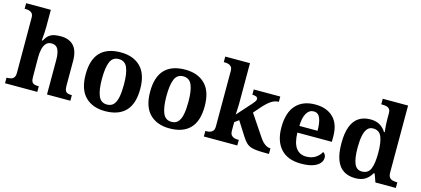

<svg xmlns="http://www.w3.org/2000/svg" viewBox="-60 -1257 3870 1763"><g transform="rotate(15 1874.5 -375.0)"><path d="M20 0V-53H22Q45 -53 62.6 -57.8Q80.1 -62.6 90.6 -77.4Q101 -92.3 101 -122L100 -646Q100 -672.9 88 -686Q76 -699 59.5 -703Q43 -707 29 -707H17V-760H252V-595Q252 -569 250 -539.6Q248 -510.2 246 -489.1Q244 -468 244 -468H253Q273 -506 296.5 -523Q320 -540 347.5 -544.5Q375 -549 405.6 -549Q483 -549 527 -503.2Q571 -457.4 571 -356V-123.5Q571 -93 578.5 -78Q586 -63 601 -58Q616 -53 638 -53H641V0H419V-329Q419 -394 401.2 -429Q383.4 -464 339 -464Q306 -464 287 -442.5Q268 -421 260 -385.5Q252 -350 252 -309L253 -118Q253 -90 261.5 -76Q270 -62 286 -57.5Q302 -53 324 -53H327V0Z M971.6 10Q852 10 783 -59.3Q714 -128.7 714 -270.3Q714 -411 780.1 -480Q846.2 -549 975 -549Q1095 -549 1164 -480Q1233 -411 1233 -270.3Q1233 -128.7 1166.5 -59.3Q1100 10 971.6 10ZM974.2 -53Q1013 -53 1035.7 -77.4Q1058.3 -101.7 1068.2 -150.5Q1078 -199.2 1078 -270Q1078 -377 1054.5 -431Q1031 -485 973 -485Q915 -485 892 -431.2Q869 -377.5 869 -270Q869 -164 892.5 -108.5Q916 -53 974.2 -53Z M1584.6 10Q1465 10 1396 -59.3Q1327 -128.7 1327 -270.3Q1327 -411 1393.1 -480Q1459.2 -549 1588 -549Q1708 -549 1777 -480Q1846 -411 1846 -270.3Q1846 -128.7 1779.5 -59.3Q1713 10 1584.6 10ZM1587.2 -53Q1626 -53 1648.7 -77.4Q1671.3 -101.7 1681.2 -150.5Q1691 -199.2 1691 -270Q1691 -377 1667.5 -431Q1644 -485 1586 -485Q1528 -485 1505 -431.2Q1482 -377.5 1482 -270Q1482 -164 1505.5 -108.5Q1529 -53 1587.2 -53Z M1910 0V-53H1922Q1937 -53 1953.5 -57.5Q1970 -62 1981.5 -76Q1993 -90 1993 -118V-646Q1993 -673 1981 -686Q1969 -699 1952.5 -703Q1936 -707 1922 -707H1910V-760H2145V-374Q2145 -361 2144 -343Q2143 -325 2142.5 -308.5Q2142 -292 2141 -281Q2140 -270 2140 -270L2266 -411Q2277 -424 2283 -432.5Q2289 -441 2291 -447.5Q2293 -454 2293 -459Q2293 -472 2279.5 -479Q2266 -486 2241 -486V-536H2493V-486Q2476 -486 2459 -481Q2442 -476 2425 -465.5Q2408 -455 2390 -439Q2372 -423 2352 -401L2289 -329L2422 -131Q2448 -91 2475 -72Q2502 -53 2526 -53H2529V0H2515Q2460 0 2422.5 -2.5Q2385 -5 2359 -13.5Q2333 -22 2313.5 -40Q2294 -58 2274 -89L2185 -229L2145 -199V-118Q2145 -90 2156.5 -76Q2168 -62 2185 -57.5Q2202 -53 2216 -53H2228V0Z M2835 10Q2708 10 2642 -62.5Q2576 -135 2576 -265Q2576 -406 2641 -477.5Q2706 -549 2824 -549Q2933 -549 2995.5 -488Q3058 -427 3058 -308V-257H2730Q2733 -157 2767.5 -111Q2802 -65 2864 -65Q2916 -65 2952 -88.5Q2988 -112 3005 -146Q3019 -139 3025.5 -126.5Q3032 -114 3032 -97Q3032 -69 3011 -44.5Q2990 -20 2946.5 -5Q2903 10 2835 10ZM2905 -321Q2905 -398 2887 -441Q2869 -484 2826 -484Q2784 -484 2759 -442.5Q2734 -401 2732 -321Z M3350 10Q3285 10 3239.2 -19Q3193.3 -48 3169.7 -109.5Q3146 -171 3146 -267Q3146 -364 3169.5 -426.2Q3193 -488.4 3238.5 -518.2Q3284 -548 3347.9 -548Q3404 -548 3440 -525.5Q3476 -503 3497 -468H3504Q3500 -496.5 3498 -531.2Q3496 -566 3496 -590V-645Q3496 -673 3485 -686Q3474 -699 3455.5 -703Q3437 -707 3415 -707H3407V-760H3648V-123Q3648 -93 3659.5 -78Q3671 -63 3689.8 -58Q3708.6 -53 3731 -53H3735V0H3541L3513 -78H3504Q3482 -38 3445.7 -14Q3409.4 10 3350 10ZM3393.3 -65Q3452 -65 3474 -115.3Q3496 -165.6 3496 -269Q3496 -368.2 3474.2 -421.1Q3452.4 -474 3393.1 -474Q3360 -474 3339.5 -450.2Q3319 -426.3 3309.5 -380.5Q3300 -334.8 3300 -268Q3300 -166.5 3321.4 -115.8Q3342.9 -65 3393.3 -65Z"/></g></svg>

Font: Noto Serif Thai
Style: Regular
Weight: 400
Designer: Monotype Design Team
Foundry: Monotype Imaging Inc.
Version: Version 2.001